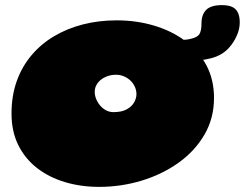

<svg xmlns="http://www.w3.org/2000/svg" viewBox="-20 -676 956 750"><path d="M367.5 54Q295.5 54 233.2 35.2Q171 16.5 124.2 -20Q77.5 -56.5 51.2 -109.8Q25 -163 25 -232.5Q25 -301.5 45.2 -358.5Q65.5 -415.5 102.8 -459.8Q140 -504 191.2 -534.5Q242.5 -565 304.5 -580.8Q366.5 -596.5 436 -596.5Q512.5 -596.5 581 -576.2Q649.5 -556 702.5 -517Q755.5 -478 785.8 -421.8Q816 -365.5 816 -293.5Q816 -214 778.5 -149.8Q741 -85.5 677 -40Q613 5.5 532.8 29.8Q452.5 54 367.5 54ZM423.5 -238Q455.5 -238 475.2 -249Q495 -260 504 -276.2Q513 -292.5 513 -308Q513 -323 507 -336.5Q501 -350 490 -360.8Q479 -371.5 464.2 -377.8Q449.5 -384 432.5 -384Q417 -384 402.2 -379.2Q387.5 -374.5 375.8 -365.8Q364 -357 357 -344.5Q350 -332 350 -317Q350 -303.5 355.5 -289.8Q361 -276 370.8 -264.2Q380.5 -252.5 394 -245.2Q407.5 -238 423.5 -238ZM698.5 -437Q684.5 -437 670.2 -446.8Q656 -456.5 656 -479.5Q656 -494 664.5 -507.2Q673 -520.5 696 -520.5Q714 -520.5 735.5 -527.2Q757 -534 762 -549Q764.5 -556 765.8 -564.5Q767 -573 767 -584Q767 -618.5 785.2 -637.2Q803.5 -656 847 -656Q869.5 -656 885 -649.8Q900.5 -643.5 908.5 -628.5Q916.5 -613.5 916.5 -588Q916.5 -563 905.2 -537.2Q894 -511.5 875.5 -490.5Q849.5 -460.5 805.8 -448.8Q762 -437 698.5 -437Z"/></svg>

Font: Gluten Thin Black
Style: Regular
Weight: 900
Version: Version 1.300